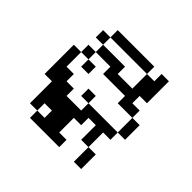

<svg xmlns="http://www.w3.org/2000/svg" viewBox="-81 -474 663 663"><g transform="rotate(-45 250.0 -142.5)"><path d="M35.7 -35.7V0H107.1V-35.7ZM107.1 -71.4V-35.7H178.6V0H214.3V-142.9H178.6V-214.3H214.3V-250H250V-285.7H321.4V-321.4H178.6V-285.7H71.4V-250H107.1V-214.3H71.4V-250H35.7V-107.1H71.4V-142.9H142.9V-107.1H178.6V-71.4ZM285.7 -71.4V0H321.4V-35.7H357.1V0H464.3V-35.7H428.6V-71.4H357.1V-142.9H392.9V-250H357.1V-178.6H321.4V-71.4ZM428.6 -250V-71.4H464.3V-250ZM428.6 -250V-285.7H392.9V-250ZM357.1 -250V-285.7H321.4V-250ZM214.3 -178.6V-142.9H250V-178.6ZM214.3 0V35.7H285.7V0ZM285.7 -250V-214.3H321.4V-250Z"/></g></svg>

Font: Gossip Icons Low Pixel
Style: Regular
Weight: 500
Designer: Deborah Khodanovich
Version: Version 1.001;Glyphs 3.3.1 (3343)